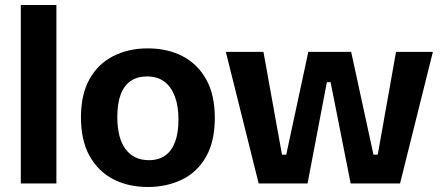

<svg xmlns="http://www.w3.org/2000/svg" viewBox="-20 -732 1761 766"><path d="M63 0V-712H205V0Z M570 14Q491 14 431 -17.5Q371 -49 337 -110.5Q303 -172 303 -264Q303 -356 337.5 -417Q372 -478 432.5 -508.5Q493 -539 569 -539Q648 -539 708 -508Q768 -477 802.5 -415.5Q837 -354 837 -262Q837 -168 802 -106.5Q767 -45 706 -15.5Q645 14 570 14ZM574 -93Q613 -93 639 -111.5Q665 -130 678.5 -166Q692 -202 692 -254Q692 -309 677.5 -347.5Q663 -386 635.5 -406.5Q608 -427 566 -427Q528 -427 501.5 -409Q475 -391 461.5 -355Q448 -319 448 -266Q448 -181 481 -137Q514 -93 574 -93Z M1012 0 881 -525H1031L1105 -115H1122L1210 -525H1381L1470 -115H1487L1560 -525H1707L1576 0H1379L1299 -404H1284L1207 0Z"/></svg>

Font: Bricolage Grotesque 24pt
Style: Bold
Weight: 700
Designer: Mathieu Triay
Foundry: Atelier Triay
Version: Version 1.001;gftools[0.9.33.dev8+g029e19f]